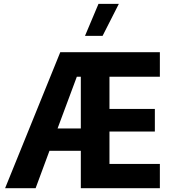

<svg xmlns="http://www.w3.org/2000/svg" viewBox="-20 -988 898 1008"><path d="M497.1 -967.8 426.3 -799.8H518.6L604 -967.8ZM404.3 -585V-313.5H282.2L383.3 -585ZM296.4 -713.9 6.8 0H167L239.7 -196.3H404.3V0H819.3V-127.4H554.7V-297.4H793V-416H554.7V-585H819.3V-713.9Z"/></svg>

Font: Estedad-FD-VF Thin
Style: Regular
Weight: 100
Designer: Amin Abedi
Version: Version 5.0